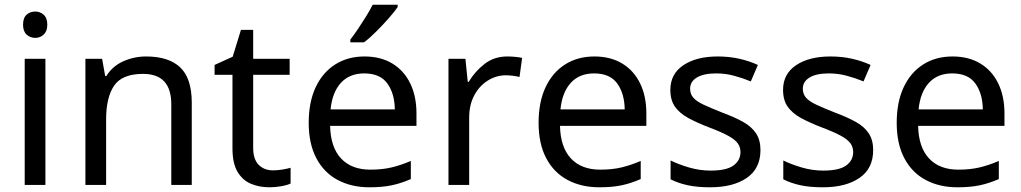

<svg xmlns="http://www.w3.org/2000/svg" viewBox="-20 -786 4340 816"><path d="M130 -737Q150 -737 165.5 -723.5Q181 -710 181 -681Q181 -653 165.5 -639Q150 -625 130 -625Q108 -625 93 -639Q78 -653 78 -681Q78 -710 93 -723.5Q108 -737 130 -737ZM173 -536V0H85V-536Z M601 -546Q697 -546 746 -499.5Q795 -453 795 -349V0H708V-343Q708 -472 588 -472Q499 -472 465 -422Q431 -372 431 -278V0H343V-536H414L427 -463H432Q458 -505 504 -525.5Q550 -546 601 -546Z M1140 -62Q1160 -62 1181 -65.5Q1202 -69 1215 -73V-6Q1201 1 1175 5.5Q1149 10 1125 10Q1083 10 1047.5 -4.5Q1012 -19 990 -55Q968 -91 968 -156V-468H892V-510L969 -545L1004 -659H1056V-536H1211V-468H1056V-158Q1056 -109 1079.5 -85.5Q1103 -62 1140 -62Z M1529 -546Q1598 -546 1647.5 -516Q1697 -486 1723.5 -431.5Q1750 -377 1750 -304V-251H1383Q1385 -160 1429.5 -112.5Q1474 -65 1554 -65Q1605 -65 1644.5 -74.5Q1684 -84 1726 -102V-25Q1685 -7 1645 1.5Q1605 10 1550 10Q1474 10 1415.5 -21Q1357 -52 1324.5 -113.5Q1292 -175 1292 -264Q1292 -352 1321.5 -415Q1351 -478 1404.5 -512Q1458 -546 1529 -546ZM1528 -474Q1465 -474 1428.5 -433.5Q1392 -393 1385 -321H1658Q1657 -389 1626 -431.5Q1595 -474 1528 -474ZM1670 -756Q1658 -738 1633 -709.5Q1608 -681 1579.5 -652.5Q1551 -624 1527 -606H1469V-618Q1484 -637 1501.5 -663Q1519 -689 1536 -716.5Q1553 -744 1564 -766H1670Z M2136 -546Q2151 -546 2168.5 -544.5Q2186 -543 2199 -540L2188 -459Q2175 -462 2159.5 -464Q2144 -466 2130 -466Q2089 -466 2053 -443.5Q2017 -421 1995.5 -380.5Q1974 -340 1974 -286V0H1886V-536H1958L1968 -438H1972Q1998 -482 2039 -514Q2080 -546 2136 -546Z M2506 -546Q2575 -546 2624.5 -516Q2674 -486 2700.5 -431.5Q2727 -377 2727 -304V-251H2360Q2362 -160 2406.5 -112.5Q2451 -65 2531 -65Q2582 -65 2621.5 -74.5Q2661 -84 2703 -102V-25Q2662 -7 2622 1.5Q2582 10 2527 10Q2451 10 2392.5 -21Q2334 -52 2301.5 -113.5Q2269 -175 2269 -264Q2269 -352 2298.5 -415Q2328 -478 2381.5 -512Q2435 -546 2506 -546ZM2505 -474Q2442 -474 2405.5 -433.5Q2369 -393 2362 -321H2635Q2634 -389 2603 -431.5Q2572 -474 2505 -474Z M3212 -148Q3212 -70 3154 -30Q3096 10 2998 10Q2942 10 2901.5 1Q2861 -8 2830 -24V-104Q2862 -88 2907.5 -74.5Q2953 -61 3000 -61Q3067 -61 3097 -82.5Q3127 -104 3127 -140Q3127 -160 3116 -176Q3105 -192 3076.5 -208Q3048 -224 2995 -244Q2943 -264 2906 -284Q2869 -304 2849 -332Q2829 -360 2829 -404Q2829 -472 2884.5 -509Q2940 -546 3030 -546Q3079 -546 3121.5 -536.5Q3164 -527 3201 -510L3171 -440Q3137 -454 3100 -464Q3063 -474 3024 -474Q2970 -474 2941.5 -456.5Q2913 -439 2913 -409Q2913 -387 2926 -371.5Q2939 -356 2969.5 -341.5Q3000 -327 3051 -307Q3102 -288 3138 -268Q3174 -248 3193 -219.5Q3212 -191 3212 -148Z M3691 -148Q3691 -70 3633 -30Q3575 10 3477 10Q3421 10 3380.5 1Q3340 -8 3309 -24V-104Q3341 -88 3386.5 -74.5Q3432 -61 3479 -61Q3546 -61 3576 -82.5Q3606 -104 3606 -140Q3606 -160 3595 -176Q3584 -192 3555.5 -208Q3527 -224 3474 -244Q3422 -264 3385 -284Q3348 -304 3328 -332Q3308 -360 3308 -404Q3308 -472 3363.5 -509Q3419 -546 3509 -546Q3558 -546 3600.5 -536.5Q3643 -527 3680 -510L3650 -440Q3616 -454 3579 -464Q3542 -474 3503 -474Q3449 -474 3420.5 -456.5Q3392 -439 3392 -409Q3392 -387 3405 -371.5Q3418 -356 3448.5 -341.5Q3479 -327 3530 -307Q3581 -288 3617 -268Q3653 -248 3672 -219.5Q3691 -191 3691 -148Z M4028 -546Q4097 -546 4146.5 -516Q4196 -486 4222.5 -431.5Q4249 -377 4249 -304V-251H3882Q3884 -160 3928.5 -112.5Q3973 -65 4053 -65Q4104 -65 4143.5 -74.5Q4183 -84 4225 -102V-25Q4184 -7 4144 1.5Q4104 10 4049 10Q3973 10 3914.5 -21Q3856 -52 3823.5 -113.5Q3791 -175 3791 -264Q3791 -352 3820.5 -415Q3850 -478 3903.5 -512Q3957 -546 4028 -546ZM4027 -474Q3964 -474 3927.5 -433.5Q3891 -393 3884 -321H4157Q4156 -389 4125 -431.5Q4094 -474 4027 -474Z"/></svg>

Font: Noto Sans Warang Citi
Style: Regular
Weight: 400
Designer: Mangu Purty
Foundry: Mangu Purty
Version: Version 3.002; ttfautohint (v1.8.4.7-5d5b)